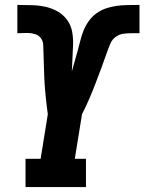

<svg xmlns="http://www.w3.org/2000/svg" viewBox="-20 -755 583 775"><path d="M83 0V-114H144L173 -294Q171 -309 169 -324.5Q167 -340 165.5 -355Q164 -370 162.5 -385.5Q161 -401 160 -417Q159 -433 158.5 -448.5Q158 -464 157.5 -479.5Q157 -495 156.5 -510.5Q156 -526 155.5 -542Q155 -558 154.5 -573.5Q154 -589 145 -601Q136 -613 121 -617.5Q106 -622 90 -622Q80 -622 70 -621.5Q60 -621 50 -621V-735Q51 -735 52 -735Q53 -735 53 -735H56Q56 -735 57 -735Q58 -735 59 -735Q86 -735 113 -734Q140 -733 166 -727Q192 -721 214 -708Q236 -695 251 -674.5Q266 -654 271 -628Q276 -602 275 -575Q274 -548 272.5 -521Q271 -494 270 -467Q276 -487 281.5 -507.5Q287 -528 293 -548.5Q299 -569 304 -590Q309 -611 317 -631Q325 -651 338 -669.5Q351 -688 369 -701Q387 -714 407.5 -721Q428 -728 449 -731Q470 -734 491 -734.5Q512 -735 533 -735Q535 -735 537.5 -735Q540 -735 543 -735V-621Q538 -621 532.5 -621Q527 -621 522 -621H520Q518 -621 516.5 -621Q515 -621 513 -621Q497 -621 479.5 -619Q462 -617 447.5 -606.5Q433 -596 426 -580Q419 -564 413 -547Q402 -515 390 -483Q378 -451 366 -419.5Q354 -388 340.5 -356.5Q327 -325 311 -294L282 -114H327V0Z"/></svg>

Font: Iosevka Slab Heavy Oblique
Style: Regular
Weight: 900
Italic angle: -9°
Monospace: yes
Designer: Belleve Invis
Foundry: Belleve Invis
Version: Version 11.1.1; ttfautohint (v1.8.3)